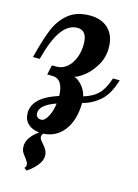

<svg xmlns="http://www.w3.org/2000/svg" viewBox="-145 -586 829 1154"><g transform="rotate(15 270.0 -9.5)"><path d="M540 -179H498C482.7 -133 464.2 -99.3 442.5 -78C420.8 -56.7 391 -40.3 353 -29C347 -53.7 336.2 -75 320.5 -93C304.8 -111 288.3 -123 271 -129C287 -132.3 307.3 -143.8 332 -163.5C356.7 -183.2 378.5 -209.2 397.5 -241.5C416.5 -273.8 426 -310 426 -350C426 -400 411.8 -439 383.5 -467C355.2 -495 316.7 -509 268 -509C212 -509 167 -494.8 133 -466.5C99 -438.2 73 -401.7 55 -357C37 -312.3 18.7 -253 0 -179H42C64 -263 89 -323.8 117 -361.5C145 -399.2 177.3 -418 214 -418C254.7 -418 275 -389.3 275 -332C275 -300.7 269.7 -271.8 259 -245.5C248.3 -219.2 233.7 -198.3 215 -183C196.3 -167.7 175.3 -160 152 -160H123L110 -100H141C187 -100 211 -64.7 213 6C108.3 39.3 56 88.3 56 153C56 181.7 65 204.2 83 220.5C101 236.8 124.3 246.3 153 249C107 282.3 84 316.7 84 352C84 366.7 86.3 378.5 91 387.5C95.7 396.5 102.7 406.3 112 417C118.7 426.3 123.7 433.8 127 439.5C130.3 445.2 132 451.7 132 459C132 464.3 129 470.7 123 478L140 490C166 472 186.5 453.3 201.5 434C216.5 414.7 224 395.7 224 377C224 363 221.2 350.8 215.5 340.5C209.8 330.2 201.7 319 191 307C183.7 299 178.3 292.5 175 287.5C171.7 282.5 170 277 170 271C170 264.3 172.7 257.3 178 250C231.3 247.3 274.2 225 306.5 183C338.8 141 355.7 83.7 357 11C397 1 433 -18 465 -46C497 -74 522 -118.3 540 -179ZM185 137C172.3 160.3 159 172 145 172C133.7 172 125.2 169 119.5 163C113.8 157 111 149 111 139C111 105 144 76.7 210 54C206 86 197.7 113.7 185 137Z"/></g></svg>

Font: DonutKreme
Style: Regular
Weight: 400
Designer: Impallari Type
Foundry: Impallari Type
Version: Version 2.100